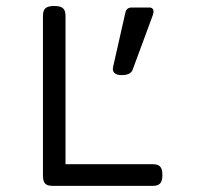

<svg xmlns="http://www.w3.org/2000/svg" viewBox="-20 -604 640 624"><path d="M507.8 -35.2Q507.8 -16.1 500.7 -8.1Q493.7 0 477.1 0H170.4H150.4Q133.3 0 126.5 -7.6Q119.6 -15.1 119.6 -33.2V-552.7Q119.6 -569.8 127.7 -577.1Q135.7 -584.5 155.8 -584.5H156.7Q176.8 -584.5 184.8 -577.1Q192.9 -569.8 192.9 -552.7V-70.3H477.1Q493.7 -70.3 500.7 -62.3Q507.8 -54.2 507.8 -35.2ZM479 -566.4Q479 -562 476.6 -554.7L411.1 -377.4Q404.8 -359.9 375 -359.9Q361.3 -359.9 354 -365.2Q346.7 -370.6 346.7 -380.4Q346.7 -382.3 347.7 -387.2L387.7 -564Q391.6 -579.6 408.2 -579.6H465.8Q472.2 -579.6 475.6 -575.9Q479 -572.3 479 -566.4Z"/></svg>

Font: Courier Prime Code
Style: Regular
Weight: 400
Designer: Alan Dague-Greene
Foundry: Quote-Unquote Apps
Version: Version 3.0318